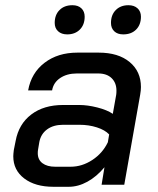

<svg xmlns="http://www.w3.org/2000/svg" viewBox="-20 -709 605 737"><path d="M31 -109Q31 -117 33 -133L40 -168Q52 -233 100 -269.5Q148 -306 222 -306H284Q316 -306 353.5 -296.5Q391 -287 413 -272L426 -345Q427 -351 427 -361Q427 -391 408.5 -409Q390 -427 357 -427H275Q237 -427 211 -409.5Q185 -392 180 -362H88Q100 -429 151 -468Q202 -507 277 -507H359Q434 -507 477.5 -471Q521 -435 521 -375Q521 -362 518 -345L457 0H370L381 -67Q351 -31 315.5 -11.5Q280 8 244 8H185Q115 8 73 -24Q31 -56 31 -109ZM251 -69Q295 -69 334.5 -95Q374 -121 394 -163L399 -193Q383 -210 352 -220Q321 -230 285 -230H222Q185 -230 161 -212.5Q137 -195 131 -164L126 -134Q125 -129 125 -121Q125 -96 143 -82.5Q161 -69 192 -69ZM190 -621Q190 -652 208.5 -670.5Q227 -689 258 -689Q280 -689 292.5 -677Q305 -665 305 -645Q305 -614 286.5 -595.5Q268 -577 238 -577Q216 -577 203 -589Q190 -601 190 -621ZM406 -621Q406 -652 424.5 -670.5Q443 -689 473 -689Q495 -689 508 -677Q521 -665 521 -645Q521 -614 502.5 -595.5Q484 -577 453 -577Q431 -577 418.5 -589Q406 -601 406 -621Z"/></svg>

Font: Bai Jamjuree Medium
Style: Italic
Weight: 500
Italic angle: -10°
Version: Version 1.000; ttfautohint (v1.6)